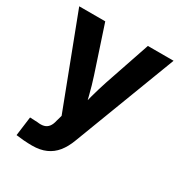

<svg xmlns="http://www.w3.org/2000/svg" viewBox="-173 -651 920 979"><g transform="rotate(30 287.5 -161.5)"><path d="M61.5 199.2 76.2 86.9 120.6 88.9Q143.6 92.3 159.7 87.9Q175.8 83.5 186.3 70.1Q196.8 56.6 201.7 33.7L211.4 -0.5L9.8 -529.3H163.1L251.5 -261.7Q267.6 -212.4 279.8 -163.3Q292 -114.3 305.2 -63H267.6Q280.3 -114.3 293.7 -163.6Q307.1 -212.9 323.2 -261.7L414.1 -529.3H565.4L335.9 72.8Q319.8 116.2 295.7 146Q271.5 175.8 237.3 190.9Q203.1 206.1 156.7 206.1Q130.9 206.1 106 204.1Q81.1 202.1 61.5 199.2Z"/></g></svg>

Font: Inter 24pt
Style: Bold
Weight: 700
Designer: Rasmus Andersson
Foundry: rsms
Version: Version 4.001;git-66647c0bb